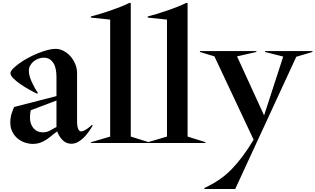

<svg xmlns="http://www.w3.org/2000/svg" viewBox="-20 -972 2144 1305"><path d="M205 6.2Q178.8 6.2 151.2 -2.5Q123.8 -11.2 101.2 -29.4Q78.8 -47.5 64.4 -75Q50 -102.5 50 -140Q50 -161.2 53.8 -180Q57.5 -198.8 63.8 -213.8Q68.8 -230 76.2 -245L363.8 -318.8V-448.8Q363.8 -475 359.4 -499.4Q355 -523.8 344.4 -541.2Q333.8 -558.8 317.5 -569.4Q301.2 -580 277.5 -580Q258.8 -580 240.6 -573.1Q222.5 -566.2 208.1 -554.4Q193.8 -542.5 185 -526.2Q176.2 -510 176.2 -490Q176.2 -458.8 195.6 -415.6Q215 -372.5 237.5 -341.2L232.5 -335Q206.2 -347.5 175 -365Q143.8 -382.5 116.2 -401.9Q88.8 -421.2 70 -440Q51.2 -458.8 51.2 -473.8Q51.2 -487.5 67.5 -504.4Q83.8 -521.2 109.4 -540Q135 -558.8 168.1 -576.9Q201.2 -595 235 -608.8Q268.8 -622.5 300.6 -631.2Q332.5 -640 356.2 -640Q386.2 -640 413.1 -625.6Q440 -611.2 460 -588.1Q480 -565 491.9 -535.6Q503.8 -506.2 503.8 -475V-145Q503.8 -116.2 510.6 -97.5Q517.5 -78.8 532.5 -78.8Q540 -78.8 550.6 -83.8Q561.2 -88.8 571.2 -95.6Q581.2 -102.5 590.6 -110.6Q600 -118.8 605 -123.8L610 -118.8Q598.8 -98.8 583.1 -76.9Q567.5 -55 549.4 -36.9Q531.2 -18.8 510 -6.9Q488.8 5 465 5Q430 5 405.6 -19.4Q381.2 -43.8 368.8 -78.8Q347.5 -63.8 328.8 -48.1Q310 -32.5 291.2 -20.6Q272.5 -8.8 251.2 -1.2Q230 6.2 205 6.2ZM183.8 -172.5Q183.8 -128.8 207.5 -100.6Q231.2 -72.5 271.2 -72.5Q297.5 -72.5 318.1 -83.8Q338.8 -95 363.8 -108.8V-288.8L188.8 -222.5Q187.5 -215 186.2 -206.2Q185 -198.8 184.4 -190Q183.8 -181.2 183.8 -172.5Z M597.5 -5 728.8 -43.8V-838.8L597.5 -852.5V-860Q627.5 -867.5 661.9 -878.1Q696.2 -888.8 731.2 -900.6Q766.2 -912.5 799.4 -925.6Q832.5 -938.8 860 -952.5L868.8 -951.2V-43.8Q902.5 -33.8 928.8 -25Q951.2 -17.5 970.6 -11.9Q990 -6.2 990 -5V0H597.5Z M983.8 -5 1115 -43.8V-838.8L983.8 -852.5V-860Q1013.8 -867.5 1048.1 -878.1Q1082.5 -888.8 1117.5 -900.6Q1152.5 -912.5 1185.6 -925.6Q1218.8 -938.8 1246.2 -952.5L1255 -951.2V-43.8Q1288.8 -33.8 1315 -25Q1337.5 -17.5 1356.9 -11.9Q1376.2 -6.2 1376.2 -5V0H983.8Z M1368.8 306.2Q1425 280 1470.6 248.8Q1516.2 217.5 1555 177.5Q1593.8 137.5 1630 88.8Q1666.2 40 1703.8 -22.5L1437.5 -588.8L1338.8 -618.8V-625H1722.5V-618.8L1591.2 -588.8L1775 -187.5L1905 -587.5L1781.2 -618.8V-625H2103.8V-618.8L1993.8 -586.2L1578.8 312.5H1368.8Z"/></svg>

Font: Equateur
Style: Regular
Weight: 400
Designer: Ange Degheest & Eugénie Bidaut
Foundry: Velvetyne Type Foundry
Version: Version 1.000;FEAKit 1.0